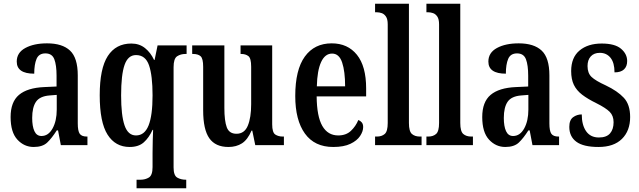

<svg xmlns="http://www.w3.org/2000/svg" viewBox="-20 -780 3434 1032"><path d="M161 10Q110 10 73.5 -29.5Q37 -69 37 -151Q37 -232 82 -270Q127 -308 218 -312L284 -315V-373Q284 -430 272 -461.5Q260 -493 224 -493Q189 -493 176.5 -463.5Q164 -434 164 -384Q70 -384 70 -449Q70 -497 116 -522Q162 -547 233 -547Q315 -547 356.5 -508Q398 -469 398 -375V-117Q398 -76 408.5 -61Q419 -46 447 -46H450V0H307L292 -79H285Q259 -38 234 -14Q209 10 161 10ZM203 -49Q240 -49 262.5 -89.5Q285 -130 285 -191V-270L247 -267Q194 -263 173.5 -233Q153 -203 153 -146Q153 -101 165 -75Q177 -49 203 -49Z M714 232V186H735Q761 186 780.5 174Q800 162 800 118V42Q800 10 801 -26Q802 -62 803 -82H800Q781 -40 753 -15Q725 10 677 10Q600 10 558 -56.5Q516 -123 516 -268Q516 -412 559.5 -479Q603 -546 686 -546Q729 -546 759.5 -521.5Q790 -497 808 -458H811L827 -536H983V-490H977Q951 -490 932 -477.5Q913 -465 913 -419V120Q913 163 932.5 174.5Q952 186 979 186H981V232ZM711 -52Q757 -52 778.5 -105.5Q800 -159 800 -267Q800 -374 781 -429Q762 -484 711 -484Q668 -484 649.5 -431Q631 -378 631 -267Q631 -160 649.5 -106Q668 -52 711 -52Z M1208 10Q1138 10 1105 -37Q1072 -84 1072 -187V-421Q1072 -465 1058.5 -477.5Q1045 -490 1017 -490H1013V-536H1186V-200Q1186 -130 1199 -95.5Q1212 -61 1251 -61Q1294 -61 1312 -104.5Q1330 -148 1330 -220V-421Q1330 -467 1315 -478.5Q1300 -490 1276 -490H1273V-536H1443V-112Q1443 -68 1459.5 -57Q1476 -46 1500 -46H1506V0H1352L1336 -78H1332Q1311 -29 1280.5 -9.5Q1250 10 1208 10Z M1771 10Q1671 10 1619 -62Q1567 -134 1567 -264Q1567 -405 1618.5 -476Q1670 -547 1763 -547Q1849 -547 1898.5 -485.5Q1948 -424 1948 -305V-262H1682Q1683 -154 1712.5 -103Q1742 -52 1798 -52Q1840 -52 1866 -76.5Q1892 -101 1906 -135Q1917 -131 1924.5 -122Q1932 -113 1932 -97Q1932 -74 1915.5 -49Q1899 -24 1863.5 -7Q1828 10 1771 10ZM1835 -316Q1835 -396 1819 -444Q1803 -492 1765 -492Q1727 -492 1706 -446.5Q1685 -401 1683 -316Z M1996 0V-46H2006Q2032 -46 2048 -60Q2064 -74 2064 -119V-649Q2064 -677 2054.5 -691Q2045 -705 2031.5 -709.5Q2018 -714 2006 -714H1996V-760H2178V-119Q2178 -74 2194 -60Q2210 -46 2237 -46H2246V0Z M2272 0V-46H2282Q2308 -46 2324 -60Q2340 -74 2340 -119V-649Q2340 -677 2330.5 -691Q2321 -705 2307.5 -709.5Q2294 -714 2282 -714H2272V-760H2454V-119Q2454 -74 2470 -60Q2486 -46 2513 -46H2522V0Z M2696 10Q2645 10 2608.5 -29.5Q2572 -69 2572 -151Q2572 -232 2617 -270Q2662 -308 2753 -312L2819 -315V-373Q2819 -430 2807 -461.5Q2795 -493 2759 -493Q2724 -493 2711.5 -463.5Q2699 -434 2699 -384Q2605 -384 2605 -449Q2605 -497 2651 -522Q2697 -547 2768 -547Q2850 -547 2891.5 -508Q2933 -469 2933 -375V-117Q2933 -76 2943.5 -61Q2954 -46 2982 -46H2985V0H2842L2827 -79H2820Q2794 -38 2769 -14Q2744 10 2696 10ZM2738 -49Q2775 -49 2797.5 -89.5Q2820 -130 2820 -191V-270L2782 -267Q2729 -263 2708.5 -233Q2688 -203 2688 -146Q2688 -101 2700 -75Q2712 -49 2738 -49Z M3197 10Q3116 10 3078 -18Q3040 -46 3040 -98Q3040 -135 3060.5 -150Q3081 -165 3107 -165Q3107 -108 3130.5 -74.5Q3154 -41 3199 -41Q3240 -41 3259 -63Q3278 -85 3278 -123Q3278 -158 3257 -179Q3236 -200 3186 -225Q3139 -248 3109 -271Q3079 -294 3064.5 -324Q3050 -354 3050 -398Q3050 -471 3095 -508.5Q3140 -546 3214 -546Q3285 -546 3318 -518Q3351 -490 3351 -452Q3351 -423 3334 -407Q3317 -391 3283 -391Q3283 -443 3261.5 -469.5Q3240 -496 3204 -496Q3173 -496 3155.5 -477Q3138 -458 3138 -425Q3138 -387 3159.5 -366.5Q3181 -346 3236 -321Q3299 -291 3333 -254.5Q3367 -218 3367 -151Q3367 -77 3323 -33.5Q3279 10 3197 10Z"/></svg>

Font: Noto Serif Tamil ExtraCondensed SemiBold
Style: Italic
Weight: 600
Width: 2
Italic angle: -12°
Designer: Indian Type Foundry, Tom Grace, and the Monotype Design Team
Foundry: Monotype Imaging Inc.
Version: Version 2.003; ttfautohint (v1.8.4.7-5d5b)